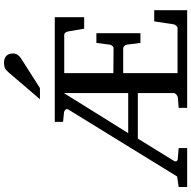

<svg xmlns="http://www.w3.org/2000/svg" viewBox="-18 -950 968 973"><g transform="rotate(-90 466.5 -464.0)"><path d="M481 -625 277.8 -298.8H481ZM405.8 0V-43L455.1 -46.9Q465.8 -47.9 473.4 -54.9Q481 -62 481 -68.8V-250H250L138.2 -68.8Q132.8 -60.5 135.5 -54.7Q138.2 -48.8 145 -47.9L202.1 -43V0H4.9V-43L58.1 -50.8L397.9 -603Q402.3 -610.4 396.5 -616.7Q390.6 -623 383.8 -624L335 -628.9V-670.9H865.2V-522H807.1L793 -604Q791.5 -611.3 787.1 -617.2Q782.7 -623 775.9 -623H582V-374L708 -373Q714.8 -373 720 -379.4Q725.1 -385.7 726.1 -391.1L734.9 -460H784.2V-236.8H734.9L726.1 -307.1Q725.1 -312.5 719.5 -318.4Q713.9 -324.2 708 -324.2H582V-48.8H811Q814 -48.8 816.9 -50.8Q819.8 -52.7 822.5 -55.7Q825.2 -58.6 826.9 -62Q828.6 -65.4 829.1 -67.9L844.2 -167H900.9V0ZM681.6 -883.3Q681.6 -869.6 675 -859.9Q668.5 -850.1 658.7 -843.3L506.3 -746.1H449.7L582.5 -901.4Q588.4 -907.7 593.3 -912.8Q598.1 -918 604 -921.4Q609.9 -924.8 617.4 -926.5Q625 -928.2 635.7 -928.2Q648.9 -928.2 657.7 -924.1Q666.5 -919.9 671.9 -913.6Q677.2 -907.2 679.4 -899.2Q681.6 -891.1 681.6 -883.3Z"/></g></svg>

Font: Charis SIL
Style: Regular
Weight: 400
Foundry: SIL International
Version: Version 4.112